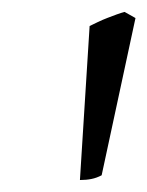

<svg xmlns="http://www.w3.org/2000/svg" viewBox="-20 -718 245 319"><path d="M148.9 -426.8Q140.6 -422.4 132.1 -420.7Q123.5 -418.9 112.8 -418.9L128.9 -674.8Q134.8 -677.7 142.6 -681.4Q150.4 -685.1 158.4 -688.2Q166.5 -691.4 174.1 -694.1Q181.6 -696.8 187 -698.2L205.1 -688Z"/></svg>

Font: Gentium Plus CyrE
Style: Italic
Weight: 400
Italic angle: -8°
Designer: J. Victor Gaultney, Annie Olsen, Iska Routamaa, Becca Hirsbrunner
Foundry: SIL International
Version: Version 5.000